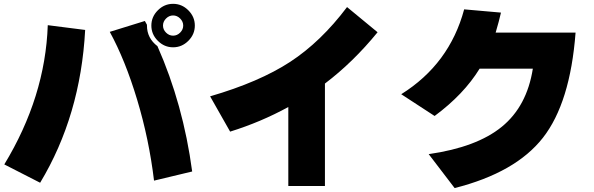

<svg xmlns="http://www.w3.org/2000/svg" viewBox="-20 -876 3040 983"><path d="M2 -34.2Q211.9 -379.9 224.6 -747.1L416 -722.7Q392.6 -284.2 185.5 59.6ZM542 -712.9 721.7 -768.6 732.4 -749V-745.1Q732.4 -680.7 786.1 -639.6Q918 -341.8 963.9 2L768.6 48.8Q743.2 -163.1 682.1 -365.7Q621.1 -568.4 542 -712.9ZM788.1 -667Q754.9 -700.2 754.9 -745.1Q754.9 -790 788.1 -823.2Q821.3 -856.4 866.2 -856.4Q911.1 -856.4 944.3 -823.2Q977.5 -790 977.5 -745.1Q977.5 -700.2 944.3 -667Q911.1 -633.8 866.2 -633.8Q821.3 -633.8 788.1 -667ZM830.1 -781.2Q814.5 -765.6 814.5 -745.1Q814.5 -724.6 830.1 -709Q845.7 -693.4 866.2 -693.4Q886.7 -693.4 902.3 -709Q918 -724.6 918 -745.1Q918 -765.6 902.3 -781.2Q886.7 -796.9 866.2 -796.9Q845.7 -796.9 830.1 -781.2Z M1055.7 -382.8Q1307.6 -456.1 1465.3 -559.1Q1623 -662.1 1756.8 -839.8L1913.1 -710.9Q1788.1 -557.6 1643.6 -448.2V76.2H1456.1V-328.1Q1315.4 -251 1158.2 -202.1Z M2034.2 -393.6Q2281.2 -547.9 2356.4 -828.1L2544.9 -811.5Q2535.2 -768.6 2517.6 -709H2926.8Q2899.4 -349.6 2759.8 -170.9Q2620.1 7.8 2307.6 86.9L2174.8 -86.9Q2420.9 -122.1 2549.3 -227.1Q2677.7 -332 2708 -524.4H2435.5Q2354.5 -392.6 2205.1 -282.2Z"/></svg>

Font: GenEi M Gothic v2 Black
Style: Regular
Weight: 900
Version: Version 2.0